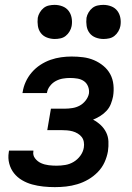

<svg xmlns="http://www.w3.org/2000/svg" viewBox="-20 -760 540 788"><path d="M205 8Q181 8 157.5 5.5Q134 3 112 -3Q90 -9 70.5 -20.5Q51 -32 37.5 -49Q24 -66 18 -88.5Q12 -111 16 -135L17 -142H117V-139Q114 -123 124 -110Q134 -97 148.5 -90.5Q163 -84 179.5 -82Q196 -80 212 -80Q230 -80 248 -83Q266 -86 282 -95.5Q298 -105 309.5 -120.5Q321 -136 324 -154Q326 -166 324 -177.5Q322 -189 315.5 -197.5Q309 -206 299 -212Q289 -218 278 -221Q267 -224 255 -225Q243 -226 231 -226H174L189 -314H246Q261 -314 277 -316.5Q293 -319 307 -326.5Q321 -334 331.5 -347.5Q342 -361 345 -376Q347 -391 341.5 -405Q336 -419 324.5 -427Q313 -435 298 -437.5Q283 -440 267 -440Q253 -440 238 -437.5Q223 -435 209 -427.5Q195 -420 185 -407Q175 -394 173 -380L172 -378H72L73 -382Q76 -403 85.5 -424Q95 -445 110.5 -463Q126 -481 146 -494Q166 -507 187.5 -514.5Q209 -522 231 -525Q253 -528 274 -528Q298 -528 321.5 -525Q345 -522 366 -513Q387 -504 404.5 -489.5Q422 -475 432.5 -455.5Q443 -436 445.5 -412Q448 -388 444 -364Q441 -349 435 -333.5Q429 -318 417.5 -305.5Q406 -293 391.5 -284Q377 -275 362 -269Q379 -260 393 -247Q407 -234 415.5 -217Q424 -200 425 -180Q426 -160 423 -139Q419 -116 409 -94Q399 -72 381.5 -54Q364 -36 342.5 -23.5Q321 -11 297.5 -4Q274 3 251 5.5Q228 8 205 8ZM405 -600Q388 -600 372.5 -606Q357 -612 347.5 -624.5Q338 -637 335.5 -653.5Q333 -670 335 -687Q337 -698 343.5 -709Q350 -720 359.5 -727.5Q369 -735 381 -737.5Q393 -740 404 -740Q421 -740 436.5 -734Q452 -728 461.5 -715.5Q471 -703 474 -686.5Q477 -670 474 -653Q472 -642 465.5 -631Q459 -620 449.5 -612.5Q440 -605 428 -602.5Q416 -600 405 -600ZM205 -600Q188 -600 172.5 -606Q157 -612 147.5 -624.5Q138 -637 135.5 -653.5Q133 -670 135 -687Q137 -698 143.5 -709Q150 -720 159.5 -727.5Q169 -735 181 -737.5Q193 -740 204 -740Q221 -740 236.5 -734Q252 -728 261.5 -715.5Q271 -703 274 -686.5Q277 -670 274 -653Q272 -642 265.5 -631Q259 -620 249.5 -612.5Q240 -605 228 -602.5Q216 -600 205 -600Z"/></svg>

Font: Iosevka Semibold
Style: Italic
Weight: 600
Italic angle: -9°
Monospace: yes
Designer: Belleve Invis
Foundry: Belleve Invis
Version: Version 32.5.0; ttfautohint (v1.8.4)